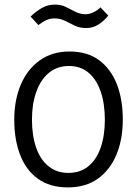

<svg xmlns="http://www.w3.org/2000/svg" viewBox="-20 -804 595 835"><path d="M436 -283Q436 -353 418 -405.5Q400 -458 365.5 -487.5Q331 -517 280 -517Q229 -517 193 -487.5Q157 -458 138 -405Q119 -352 119 -284Q119 -215 137 -162.5Q155 -110 191 -81Q227 -52 277 -52Q329 -52 364.5 -81Q400 -110 418 -162.5Q436 -215 436 -283ZM514 -284Q514 -197 486 -130.5Q458 -64 405 -26.5Q352 11 275 11Q197 11 145 -26.5Q93 -64 67.5 -130.5Q42 -197 42 -283Q42 -369 70.5 -436Q99 -503 153 -541.5Q207 -580 282 -580Q361 -580 412 -541.5Q463 -503 488.5 -437Q514 -371 514 -284ZM417 -772 451 -736Q431 -712 407.5 -697Q384 -682 355 -682Q327 -682 305 -692.5Q283 -703 262.5 -713.5Q242 -724 217 -724Q199 -724 182.5 -717Q166 -710 147 -695L113 -732Q137 -755 162.5 -769.5Q188 -784 219 -784Q246 -784 267 -773.5Q288 -763 307.5 -753Q327 -743 351 -742Q368 -742 385.5 -750Q403 -758 417 -772Z"/></svg>

Font: Yaldevi
Style: Regular
Weight: 400
Designer: Sol Matas, Rajitha Manaperi, Kosala Senevirathne
Foundry: Mooniak
Version: Version 1.100